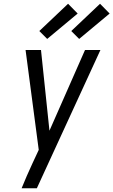

<svg xmlns="http://www.w3.org/2000/svg" viewBox="-20 -1001 603 1021"><path d="M95 0Q108 -33 122.5 -65.5Q137 -98 152 -131L186 -204L116 -735H198L243 -306L432 -735H514Q430 -551 345 -367.5Q260 -184 176 0ZM401 -794 359 -836 512 -981 563 -929ZM231 -794 189 -836 342 -981 393 -929Z"/></svg>

Font: Iosevka Oblique
Style: Regular
Weight: 400
Italic angle: -9°
Monospace: yes
Designer: Belleve Invis
Foundry: Belleve Invis
Version: Version 32.5.0; ttfautohint (v1.8.4)